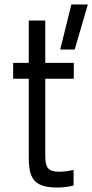

<svg xmlns="http://www.w3.org/2000/svg" viewBox="-20 -828 414 861"><path d="M39 0ZM183 -475V-129Q183 -88 196 -73Q209 -58 245 -58Q275 -58 310 -66V4Q273 13 237 13Q187 13 159.5 0Q132 -13 120.5 -41Q109 -69 109 -118V-475H39V-546H109V-736H183V-546H311V-475ZM300 -808H374L315 -606H250Z"/></svg>

Font: Biryani Light
Style: Regular
Weight: 300
Designer: Dan Reynolds and Mathieu Réguer
Foundry: Dan Reynolds and Mathieu Réguer
Version: Version 1.004; ttfautohint (v1.1) -l 5 -r 5 -G 72 -x 0 -D la